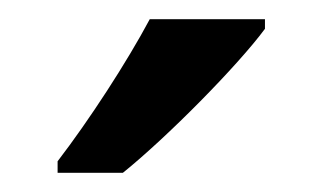

<svg xmlns="http://www.w3.org/2000/svg" viewBox="-20 -786 336 200"><path d="M256 -756V-766H136C112 -721 73 -661 40 -618V-606H108C154 -643 228 -718 256 -756Z"/></svg>

Font: Noto Sans Devanagari UI SemiCondensed Medium
Style: Regular
Weight: 500
Width: 4
Designer: Jelle Bosma - Monotype Design Team
Foundry: Monotype Imaging Inc.
Version: Version 2.004